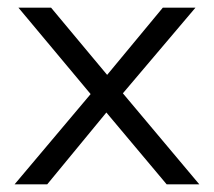

<svg xmlns="http://www.w3.org/2000/svg" viewBox="-20 -480 557 500"><path d="M259 -285 404 -460H489L300 -237L499 0H414L257 -187L103 0H18L216 -235L28 -460H113Z"/></svg>

Font: Quattrocento Sans
Style: Regular
Weight: 400
Designer: Pablo Impallari
Foundry: Pablo Impallari, Igino Marini, Brenda Gallo
Version: Version 2.000